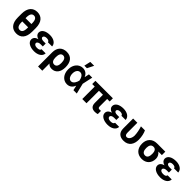

<svg xmlns="http://www.w3.org/2000/svg" viewBox="444 -2655 4726 4726"><g transform="rotate(45 2807.5 -291.5)"><path d="M576.7 -300.1V-425.1C576.3 -635.7 474.4 -734.4 327.8 -734.4C180 -734.4 78.5 -634.6 78.8 -425.1V-300.1C78.5 -88.1 180.4 9.9 329.2 9.9C476.2 9.9 576.3 -88.1 576.7 -300.1ZM225.9 -280.9V-306.1H430V-280.9C429.7 -157 390.6 -112.2 329.2 -112.2C261.7 -112.2 225.5 -163.7 225.9 -280.9ZM225.9 -419.7V-446.7C225.5 -560.4 261.4 -612.9 327.8 -612.9C389.9 -612.9 429.7 -566.4 430 -446.7V-419.7Z M693.9 -148.4C694.2 -51.1 805 9.9 948.2 9.9C1073.5 9.9 1184.7 -47.2 1188.9 -157.3H1044.7C1039.4 -120.4 1007.8 -100.9 940.3 -100.9C874.6 -100.9 838.8 -130 838.1 -163C838.8 -207.4 887.8 -228 941.1 -228H1018.5V-329.5H941.1C882.5 -329.5 848.4 -350.9 848 -383.5C848.4 -414.8 879.6 -442.5 940 -442.5C993.6 -442.5 1030.5 -425.8 1034.8 -389.9H1180.8C1175.8 -492.2 1076 -552.6 947.4 -552.6C805.4 -552.6 703.5 -496.4 703.1 -395.6C703.5 -345.9 739.7 -297.6 816.1 -276.3C731.5 -256.4 694.2 -207.4 693.9 -148.4Z M1284.8 -288.4V203.1H1431.8L1431.1 -47.9C1461.3 -11 1502.8 9.9 1561.8 9.9C1696.4 9.9 1777.3 -96.6 1777.3 -257.1V-267C1777.3 -422.6 1710.9 -552.6 1532.3 -552.6C1381 -552.6 1284.8 -459.5 1284.8 -288.4ZM1430.8 -274.5C1430.4 -357.2 1457 -427.6 1528.1 -427.6C1604 -427.6 1630 -353.7 1630 -267V-257.1C1630.3 -185.4 1608.3 -110.4 1530.2 -110.4C1451.3 -110.4 1431.8 -186.4 1430.8 -251.8Z M2092.7 11.4C2191.4 12.1 2251.8 -46.9 2281.2 -124.3H2284.1L2312.5 0H2429L2362.6 -272.7L2421.9 -545.5H2307.2L2282 -424.7H2279.5C2248.9 -502.5 2183.2 -552.6 2095.2 -552.6C1961.3 -552.6 1857.6 -438.6 1857.6 -272.7C1857.6 -105.8 1955.3 10.7 2092.7 11.4ZM2004.3 -273.8C2004.3 -366.1 2047.6 -432.2 2119.7 -432.2C2200.6 -432.2 2235.8 -345.9 2250 -274.1L2250.4 -272.7L2250 -271.3C2235.8 -202.8 2191.1 -111.5 2115.1 -111.5C2049 -111.5 2004.3 -180 2004.3 -273.8ZM2076 -616.8H2165.1L2249.3 -785.5H2114Z M3140.6 -545.5H2532.7V-433.9H2620.4V0H2767.4V-433.9H2906.2V-152.7C2906.6 -39.1 2966.6 6.4 3062.1 6.4C3097.3 6.4 3127.5 0 3152.7 -7.8V-119C3141.7 -117.9 3126.8 -116.1 3110.1 -116.1C3071.7 -116.1 3052.6 -127.1 3052.2 -170.8V-433.9H3140.6Z M3253.2 -148.4C3253.6 -51.1 3364.3 9.9 3507.5 9.9C3632.8 9.9 3744 -47.2 3748.2 -157.3H3604C3598.7 -120.4 3567.1 -100.9 3499.6 -100.9C3433.9 -100.9 3398.1 -130 3397.4 -163C3398.1 -207.4 3447.1 -228 3500.4 -228H3577.8V-329.5H3500.4C3441.8 -329.5 3407.7 -350.9 3407.3 -383.5C3407.7 -414.8 3438.9 -442.5 3499.3 -442.5C3552.9 -442.5 3589.8 -425.8 3594.1 -389.9H3740.1C3735.1 -492.2 3635.3 -552.6 3506.7 -552.6C3364.7 -552.6 3262.8 -496.4 3262.4 -395.6C3262.8 -345.9 3299 -297.6 3375.4 -276.3C3290.8 -256.4 3253.6 -207.4 3253.2 -148.4Z M3845.5 -545.5V-203.1C3845.5 -55.8 3931.5 9.9 4061.1 9.9C4239.3 9.9 4313.2 -115.8 4313.2 -277C4313.2 -380.7 4286.9 -485.8 4256.4 -545.5H4117.2C4145.6 -464.5 4166.2 -364 4168.7 -277C4168.3 -192.5 4125.7 -108.7 4056.5 -108.7C4022.4 -108.7 3992.2 -131 3992.5 -201.7V-545.5Z M4436.4 -269.9V-258.5C4436.8 -105.8 4529.1 9.9 4695 9.9C4853.7 9.9 4943.9 -98.7 4943.5 -238.6V-248.6C4943.9 -313.2 4907.3 -371.4 4858.7 -409.4H4982.2V-528.4H4693.5C4528.1 -528.4 4436.8 -416.9 4436.4 -269.9ZM4586.3 -258.5V-269.9C4586.6 -345.2 4615.1 -409.4 4693.5 -409.4C4768.8 -409.4 4793.7 -345.2 4793.7 -269.9V-258.5C4793.7 -175.8 4768.8 -109 4695 -109C4613.3 -109 4586.6 -175.8 4586.3 -258.5Z M5083.1 -148.4C5083.5 -51.1 5194.2 9.9 5337.4 9.9C5462.7 9.9 5573.9 -47.2 5578.1 -157.3H5433.9C5428.6 -120.4 5397 -100.9 5329.5 -100.9C5263.8 -100.9 5228 -130 5227.3 -163C5228 -207.4 5277 -228 5330.3 -228H5407.7V-329.5H5330.3C5271.7 -329.5 5237.6 -350.9 5237.2 -383.5C5237.6 -414.8 5268.8 -442.5 5329.2 -442.5C5382.8 -442.5 5419.7 -425.8 5424 -389.9H5570C5565 -492.2 5465.2 -552.6 5336.6 -552.6C5194.6 -552.6 5092.7 -496.4 5092.3 -395.6C5092.7 -345.9 5128.9 -297.6 5205.3 -276.3C5120.7 -256.4 5083.5 -207.4 5083.1 -148.4Z"/></g></svg>

Font: Magic Ui Pro
Style: Bold
Weight: 700
Designer: Stefan Endress, Andreas Faust
Version: Version 1.000;FEAKit 1.0